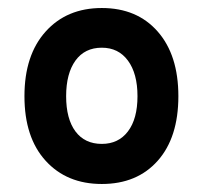

<svg xmlns="http://www.w3.org/2000/svg" viewBox="-20 -732 506 479"><path d="M234 -273Q146.5 -273 93.8 -331Q41 -389 41 -492Q41 -594.5 93.8 -653.2Q146.5 -712 234 -712Q322 -712 373.5 -653.2Q425 -594.5 425 -492Q425 -389 373.5 -331Q322 -273 234 -273ZM234 -373Q275.5 -373 299.2 -404.2Q323 -435.5 323 -492Q323 -548.5 299.2 -580.8Q275.5 -613 234 -613Q191.5 -613 168.2 -580.8Q145 -548.5 145 -492Q145 -435.5 168.2 -404.2Q191.5 -373 234 -373Z"/></svg>

Font: Overpass
Style: Bold
Weight: 700
Designer: Delve Withrington, Dave Bailey, Thomas Jockin
Foundry: Delve Fonts LLC
Version: Version 4.000; ttfautohint (v1.8.3)